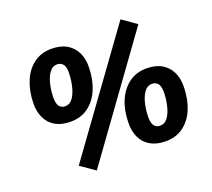

<svg xmlns="http://www.w3.org/2000/svg" viewBox="-128 -901 1215 1101"><g transform="rotate(-20 479.5 -351.0)"><path d="M284 33 196 -28 708 -735 795 -674ZM240 -281Q185 -281 147.5 -302.5Q110 -324 91 -364.5Q72 -405 74 -457Q76 -531 100.5 -588.5Q125 -646 170 -679Q215 -712 277 -712Q333 -712 370.5 -690Q408 -668 427 -628.5Q446 -589 444 -535Q442 -461 417.5 -404Q393 -347 348 -314Q303 -281 240 -281ZM241 -375Q267 -375 285 -398Q303 -421 313 -458Q323 -495 325 -537Q328 -581 314.5 -599Q301 -617 276 -617Q251 -617 233 -594.5Q215 -572 205 -535.5Q195 -499 193 -456Q191 -412 203.5 -393.5Q216 -375 241 -375ZM714 11Q659 11 621 -11Q583 -33 564.5 -73Q546 -113 548 -166Q549 -239 574 -296.5Q599 -354 644 -387Q689 -420 750 -420Q806 -420 843.5 -398Q881 -376 900 -336.5Q919 -297 917 -243Q915 -169 891 -112Q867 -55 822 -22Q777 11 714 11ZM714 -84Q741 -84 759 -107Q777 -130 787 -167Q797 -204 799 -246Q801 -290 788 -308Q775 -326 750 -326Q724 -326 706 -303.5Q688 -281 678 -244Q668 -207 666 -165Q664 -121 677 -102.5Q690 -84 714 -84Z"/></g></svg>

Font: Nunito Sans 11pt ExtraBold
Style: Italic
Weight: 800
Italic angle: -9°
Version: Version 3.101;gftools[0.9.27]